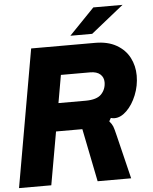

<svg xmlns="http://www.w3.org/2000/svg" viewBox="-62 -1010 843 1061"><g transform="rotate(-5 359.5 -479.5)"><path d="M0 0 134 -763H489Q559 -763 607 -735.5Q655 -708 678.5 -662.5Q702 -617 702 -563Q702 -507 681 -455Q660 -403 627 -371Q594 -339 560 -339Q550 -339 539 -342L529 -324Q543 -308 548.5 -294Q554 -280 563 -242L622 0H436L377 -294H231L179 0ZM408 -449Q471 -449 496.5 -476Q522 -503 522 -542Q522 -569 503 -586Q484 -603 447 -603H285L258 -449ZM477 -814H356L496 -959H658Z"/></g></svg>

Font: Open Sauce Sans Black Italic
Style: Regular
Weight: 900
Italic angle: -10°
Designer: Alfredo Marco Pradil
Foundry: Creative Sauce Fz LLC
Version: Version 1.477